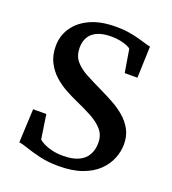

<svg xmlns="http://www.w3.org/2000/svg" viewBox="-138 -856 871 972"><g transform="rotate(20 297.5 -370.5)"><path d="M287.5 11Q230 11 185 0.2Q140 -10.5 108.5 -21.5Q77 -32.5 60.5 -34L69 -215.5H140L159.5 -86Q169 -76 188 -66.8Q207 -57.5 233.2 -51.5Q259.5 -45.5 290 -45.5Q342 -45.5 374.5 -60.8Q407 -76 422.2 -103.8Q437.5 -131.5 437.5 -168.5Q437.5 -208 414.8 -235.5Q392 -263 352.8 -284.8Q313.5 -306.5 263 -328.5Q232.5 -342 198.5 -360.5Q164.5 -379 134.8 -405.5Q105 -432 86 -469Q67 -506 67 -556Q67 -611 96.8 -655.2Q126.5 -699.5 182.8 -725.5Q239 -751.5 320 -751.5Q358 -752 389.2 -747Q420.5 -742 445.2 -735.2Q470 -728.5 487.8 -723Q505.5 -717.5 516.5 -716L510.5 -546H442L421.5 -670Q416 -675.5 401 -681.8Q386 -688 364.2 -692.5Q342.5 -697 316.5 -697Q271 -697 241.5 -684Q212 -671 197.8 -646.8Q183.5 -622.5 183.5 -589.5Q183.5 -546.5 206.5 -518.8Q229.5 -491 269.5 -469.8Q309.5 -448.5 359.5 -424.5Q393 -408.5 428.5 -389.2Q464 -370 494.2 -344.5Q524.5 -319 543.2 -285Q562 -251 562 -205.5Q562 -167 546.5 -128.5Q531 -90 498.5 -58.5Q466 -27 413.8 -8Q361.5 11 287.5 11Z"/></g></svg>

Font: Merriweather 24pt SemiBold
Style: Regular
Weight: 600
Designer: Eben Sorkin
Foundry: Eben Sorkin
Version: Version 2.100